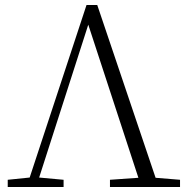

<svg xmlns="http://www.w3.org/2000/svg" viewBox="-20 -750 747 770"><path d="M421 0H702V-29L604 -37L370 -730H327L99 -38L11 -29V0H235V-29L137 -38L334 -651L535 -37L421 -29Z"/></svg>

Font: Noto Serif CJK HK ExtraLight
Style: Regular
Weight: 200
Designer: Ryoko NISHIZUKA 西塚涼子 (kana & ideographs); Frank Grießhammer (Latin, Greek & Cyrillic); Wenlong ZHANG 张文龙 (bopomofo); San
Foundry: Adobe
Version: Version 2.001;hotconv 1.1.0;makeotfexe 2.6.0